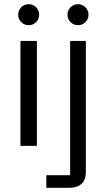

<svg xmlns="http://www.w3.org/2000/svg" viewBox="-20 -695 497 915"><path d="M77.5 0V-500H155.8V0ZM116.7 -575Q95.8 -575 81.2 -589.6Q66.7 -604.2 66.7 -625Q66.7 -645.8 81.2 -660.4Q95.8 -675 116.7 -675Q137.5 -675 152.1 -660.4Q166.7 -645.8 166.7 -625Q166.7 -604.2 152.1 -589.6Q137.5 -575 116.7 -575ZM200.8 200V140H314.2V-500H389.2V125Q389.2 162.5 368.3 181.2Q347.5 200 310.8 200ZM351.7 -575Q330.8 -575 316.2 -589.6Q301.7 -604.2 301.7 -625Q301.7 -645.8 316.2 -660.4Q330.8 -675 351.7 -675Q372.5 -675 387.1 -660.4Q401.7 -645.8 401.7 -625Q401.7 -604.2 387.1 -589.6Q372.5 -575 351.7 -575Z"/></svg>

Font: Funnel Display Light
Style: Regular
Weight: 300
Designer: NORD ID, Kristian Moeller
Foundry: Dicotype
Version: Version 1.000